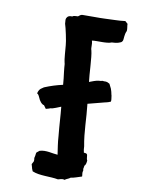

<svg xmlns="http://www.w3.org/2000/svg" viewBox="-69 -704 555 671"><g transform="rotate(-10 209.0 -368.5)"><path d="M2 -137.7C22.5 -118.2 59.6 -109.4 84 -94.7L94.7 -93.8C97.7 -93.8 103.5 -91.8 106.4 -88.9C114.3 -91.8 121.1 -89.8 128.9 -92.8C141.6 -89.8 154.3 -90.8 168.9 -89.8C171.9 -96.7 169.9 -101.6 176.8 -110.4C176.8 -119.1 182.6 -120.1 182.6 -125C189.5 -127.9 192.4 -133.8 196.3 -141.6C195.3 -146.5 196.3 -148.4 199.2 -161.1C199.2 -168 194.3 -168 189.5 -170.9C190.4 -177.7 191.4 -184.6 194.3 -192.4C202.1 -242.2 219.7 -287.1 231.4 -336.9L292 -331.1C296.9 -331.1 298.8 -329.1 313.5 -330.1C317.4 -336.9 316.4 -339.8 319.3 -350.6C319.3 -357.4 321.3 -359.4 321.3 -375C321.3 -377.9 320.3 -383.8 319.3 -392.6C308.6 -405.3 308.6 -400.4 295.9 -407.2C293 -406.2 289.1 -408.2 285.2 -409.2C274.4 -412.1 260.7 -411.1 250 -411.1C254.9 -434.6 275.4 -496.1 277.3 -517.6C277.3 -529.3 284.2 -536.1 285.2 -551.8C303.7 -547.9 334 -532.2 352.5 -533.2C361.3 -530.3 369.1 -528.3 376 -528.3C382.8 -528.3 386.7 -527.3 391.6 -532.2C396.5 -537.1 399.4 -552.7 411.1 -563.5C415 -571.3 415 -580.1 418 -587.9C415 -591.8 415 -594.7 412.1 -598.6C388.7 -603.5 367.2 -612.3 343.8 -619.1C321.3 -626 300.8 -634.8 274.4 -643.6C271.5 -644.5 267.6 -646.5 263.7 -646.5C259.8 -646.5 255.9 -644.5 252 -643.6C248 -644.5 236.3 -649.4 232.4 -646.5C228.5 -648.4 224.6 -649.4 221.7 -649.4C219.7 -649.4 211.9 -649.4 207 -639.6C206.1 -637.7 205.1 -632.8 203.1 -626C203.1 -613.3 196.3 -563.5 192.4 -551.8C189.5 -541 177.7 -500 177.7 -492.2C177.7 -487.3 175.8 -483.4 173.8 -475.6C172.9 -470.7 170.9 -464.8 169.9 -460C167 -445.3 163.1 -431.6 159.2 -417C136.7 -419.9 116.2 -420.9 91.8 -419.9C85 -417 75.2 -419.9 64.5 -403.3C67.4 -400.4 68.4 -398.4 69.3 -386.7C69.3 -377.9 73.2 -362.3 81.1 -358.4L85 -344.7C91.8 -343.8 95.7 -343.8 102.5 -343.8C107.4 -340.8 133.8 -342.8 139.6 -342.8C131.8 -311.5 123 -285.2 112.3 -243.2C105.5 -220.7 102.5 -202.1 97.7 -179.7C81.1 -186.5 61.5 -203.1 38.1 -204.1C34.2 -203.1 30.3 -201.2 26.4 -200.2C22.5 -196.3 23.4 -193.4 15.6 -182.6C14.6 -179.7 15.6 -177.7 11.7 -170.9L2.9 -163.1L2 -150.4C2 -147.5 1 -149.4 2 -137.7Z"/></g></svg>

Font: Caesar Dressing Cyrillic
Style: Regular
Weight: 400
Designer: Dathan Boardman
Foundry: Open Window
Version: Version 1.00;July 2, 2020;FontCreator 13.0.0.2642 64-bit